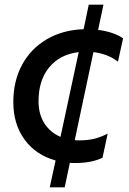

<svg xmlns="http://www.w3.org/2000/svg" viewBox="-20 -685 552 822"><path d="M218 2Q134 -21 85.5 -87Q37 -153 37 -248Q37 -338 74.5 -407.5Q112 -477 180.5 -517Q249 -557 338 -560L360 -665H423L400 -557Q465 -549 507 -521L485 -421Q443 -454 380 -462L300 -85Q307 -84 321 -84Q356 -84 384 -91Q412 -98 441 -113L419 -10Q373 13 301 13Q286 13 279 12L257 117H193ZM239 -99 317 -462Q236 -452 190.5 -396.5Q145 -341 145 -252Q145 -196 170 -157Q195 -118 239 -99Z"/></svg>

Font: Application Medium
Style: Italic
Weight: 500
Italic angle: -12°
Designer: Wei Huang
Foundry: Wei Huang
Version: Version 0.012